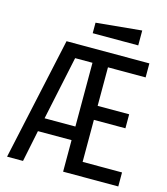

<svg xmlns="http://www.w3.org/2000/svg" viewBox="-125 -962 923 1059"><g transform="rotate(15 336.5 -432.5)"><path d="M15 0 167 -700H640V-620H425V-400H605V-320H425V-80H650V0H335V-180H143L106 0ZM160 -258H336V-622H237ZM295 -780V-840L555 -865V-780Z"/></g></svg>

Font: Tektur SemiCondensed
Style: Regular
Weight: 400
Width: 4
Designer: Adam Jagosz
Foundry: Adam Jagosz
Version: Version 1.005;gftools[0.9.30]